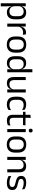

<svg xmlns="http://www.w3.org/2000/svg" viewBox="2074 -2784 882 5070"><g transform="rotate(90 2515.0 -249.0)"><path d="M306.5 10.5Q261.5 10.5 228.5 -4.5Q195.5 -19.5 175 -47.5Q154.5 -75.5 147.5 -112.5H121L144.5 -188.5Q146.5 -144.5 164.2 -115.2Q182 -86 212.5 -71.5Q243 -57 281.5 -57Q343 -57 375.8 -93Q408.5 -129 408.5 -198.5V-292Q408.5 -361 376 -397Q343.5 -433 281.5 -433Q244.5 -433 216 -418.5Q187.5 -404 168.8 -379Q150 -354 143 -322L123 -378.5H146.5Q154.5 -412 173.8 -439.2Q193 -466.5 226.8 -482.8Q260.5 -499 310 -499Q398 -499 444 -444.2Q490 -389.5 490 -285.5V-204.5Q490 -99.5 443.8 -44.5Q397.5 10.5 306.5 10.5ZM66 172V-488H147L143.5 -370.5L144.5 -345.5V-140L144 -123.5L146.5 13.5V172Z M680 -298.5 661.5 -361 681.5 -362Q697.5 -424 736.5 -459.8Q775.5 -495.5 840 -495.5Q856 -495.5 868.8 -493Q881.5 -490.5 891.5 -487L896.5 -408.5Q884 -412.5 868.8 -415Q853.5 -417.5 835 -417.5Q780 -417.5 739.2 -387Q698.5 -356.5 680 -298.5ZM603 0V-488H682L678 -344L684 -338V0Z M1157 12.5Q1052 12.5 997.8 -44.2Q943.5 -101 943.5 -207.5V-282Q943.5 -388 998 -444.5Q1052.5 -501 1157 -501Q1262 -501 1316.2 -444.5Q1370.5 -388 1370.5 -282V-207.5Q1370.5 -101 1316.2 -44.2Q1262 12.5 1157 12.5ZM1157 -53.5Q1222 -53.5 1255.8 -92Q1289.5 -130.5 1289.5 -203V-286.5Q1289.5 -358.5 1255.8 -396.8Q1222 -435 1157 -435Q1092.5 -435 1058.5 -396.8Q1024.5 -358.5 1024.5 -286.5V-203Q1024.5 -130.5 1058.5 -92Q1092.5 -53.5 1157 -53.5Z M1644 10.5Q1556 10.5 1510 -44Q1464 -98.5 1464 -203V-283.5Q1464 -388.5 1510.5 -443.8Q1557 -499 1647.5 -499Q1692.5 -499 1725.5 -483.8Q1758.5 -468.5 1779 -441Q1799.5 -413.5 1806.5 -376H1833L1809 -301.5Q1807.5 -344.5 1789.8 -373.8Q1772 -403 1741.8 -418Q1711.5 -433 1672.5 -433Q1610.5 -433 1577.8 -397Q1545 -361 1545 -291V-198Q1545 -129 1577.8 -93Q1610.5 -57 1672.5 -57Q1709.5 -57 1738 -71.2Q1766.5 -85.5 1785.2 -110.8Q1804 -136 1811 -168L1831 -110H1807Q1800 -77 1780.2 -49.5Q1760.5 -22 1727.2 -5.8Q1694 10.5 1644 10.5ZM1807 0 1810.5 -118 1809 -144V-348L1809.5 -365L1807.5 -503.5V-662.5H1888V0Z M2094.5 -488V-184.5Q2094.5 -146 2105.2 -117.2Q2116 -88.5 2140.5 -72.8Q2165 -57 2206.5 -57Q2245.5 -57 2273.5 -71.2Q2301.5 -85.5 2319.2 -110.5Q2337 -135.5 2343.5 -167L2358 -109.5H2340.5Q2333 -76.5 2313 -49.2Q2293 -22 2259.2 -5.8Q2225.5 10.5 2176 10.5Q2118.5 10.5 2082.8 -11.2Q2047 -33 2030.5 -74.8Q2014 -116.5 2014 -175.5V-488ZM2421 -488V0H2340L2343.5 -117L2340 -122V-488Z M2741 11Q2636 11 2584.8 -45.8Q2533.5 -102.5 2533.5 -206.5V-282.5Q2533.5 -387 2585 -443.2Q2636.5 -499.5 2741 -499.5Q2772 -499.5 2797.5 -493.8Q2823 -488 2843.2 -478.8Q2863.5 -469.5 2877.5 -459.5L2884.5 -389Q2861 -407 2828.8 -419.5Q2796.5 -432 2753 -432Q2683 -432 2648.8 -393.2Q2614.5 -354.5 2614.5 -280.5V-208.5Q2614.5 -136 2648.8 -97Q2683 -58 2753 -58Q2798 -58 2830.8 -70.5Q2863.5 -83 2889 -101L2881.5 -29.5Q2859.5 -14.5 2824 -1.8Q2788.5 11 2741 11Z M3168 10Q3111.5 10 3077 -7Q3042.5 -24 3027 -58.5Q3011.5 -93 3011.5 -144.5V-452.5H3091.5V-154Q3091.5 -106 3113.5 -83.2Q3135.5 -60.5 3187.5 -60.5Q3217 -60.5 3244.2 -67Q3271.5 -73.5 3295.5 -85.5L3288 -16Q3264.5 -4 3233 3Q3201.5 10 3168 10ZM2931.5 -416V-481H3290.5L3283 -416ZM3012 -473 3011.5 -610 3093 -620.5 3089.5 -473Z M3387.5 0V-488H3468.5V0ZM3428 -568Q3403 -568 3390.8 -581.2Q3378.5 -594.5 3378.5 -617.5V-620Q3378.5 -643.5 3390.8 -656.5Q3403 -669.5 3428 -669.5Q3453 -669.5 3465.5 -656.5Q3478 -643.5 3478 -620V-617.5Q3478 -594 3465.5 -581Q3453 -568 3428 -568Z M3796.5 12.5Q3691.5 12.5 3637.2 -44.2Q3583 -101 3583 -207.5V-282Q3583 -388 3637.5 -444.5Q3692 -501 3796.5 -501Q3901.5 -501 3955.8 -444.5Q4010 -388 4010 -282V-207.5Q4010 -101 3955.8 -44.2Q3901.5 12.5 3796.5 12.5ZM3796.5 -53.5Q3861.5 -53.5 3895.2 -92Q3929 -130.5 3929 -203V-286.5Q3929 -358.5 3895.2 -396.8Q3861.5 -435 3796.5 -435Q3732 -435 3698 -396.8Q3664 -358.5 3664 -286.5V-203Q3664 -130.5 3698 -92Q3732 -53.5 3796.5 -53.5Z M4449 0V-303.5Q4449 -343 4438.2 -371.5Q4427.5 -400 4403.2 -415.8Q4379 -431.5 4337 -431.5Q4298.5 -431.5 4270.2 -417Q4242 -402.5 4224.5 -377.8Q4207 -353 4200 -321.5L4185.5 -379H4203Q4211 -412 4231 -439.2Q4251 -466.5 4284.8 -482.8Q4318.5 -499 4367.5 -499Q4425.5 -499 4461.2 -477Q4497 -455 4513.5 -413.8Q4530 -372.5 4530 -312.5V0ZM4122.5 0V-488H4203.5L4200 -371L4203.5 -366.5V0Z M4808 11Q4749 11 4705 -1.8Q4661 -14.5 4632 -29.5L4624.5 -104.5Q4661 -85.5 4704.8 -71.5Q4748.5 -57.5 4804 -57.5Q4860.5 -57.5 4889 -75.5Q4917.5 -93.5 4917.5 -129V-134.5Q4917.5 -157.5 4906.8 -172.5Q4896 -187.5 4868 -199Q4840 -210.5 4788.5 -222Q4727 -235.5 4691.5 -253.8Q4656 -272 4640.8 -299Q4625.5 -326 4625.5 -365V-369.5Q4625.5 -433.5 4670 -466.5Q4714.5 -499.5 4804 -499.5Q4861.5 -499.5 4903.8 -486.5Q4946 -473.5 4973 -457.5L4980.5 -389Q4948 -408 4906 -420.5Q4864 -433 4811.5 -433Q4773.5 -433 4750 -425.2Q4726.5 -417.5 4716 -403.2Q4705.5 -389 4705.5 -369V-365Q4705.5 -343 4716 -327.8Q4726.5 -312.5 4753.8 -301.2Q4781 -290 4829.5 -279.5Q4892 -267 4928.8 -249.5Q4965.5 -232 4981.5 -205.2Q4997.5 -178.5 4997.5 -136.5V-128Q4997.5 -59 4949.5 -24Q4901.5 11 4808 11Z"/></g></svg>

Font: Anek Telugu
Style: Regular
Weight: 400
Designer: Omkar Bhoir (Telugu), Yesha Goshar (Latin)
Foundry: Ek Type
Version: Version 1.003